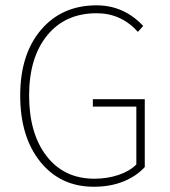

<svg xmlns="http://www.w3.org/2000/svg" viewBox="-20 -692 640 724"><path d="M334 12.2Q208 12.2 132.1 -81.8Q56.2 -175.8 56.2 -332Q56.2 -487.3 134.8 -579.6Q213.4 -671.9 344.2 -671.9Q446.8 -671.9 520 -594.2L500 -571.8Q437 -642.1 344.2 -642.1Q226.1 -642.1 158 -558.6Q89.8 -475.1 89.8 -332Q89.8 -188.5 155.8 -103.3Q221.7 -18.1 335.9 -18.1Q384.3 -18.1 426.5 -32.2Q468.8 -46.4 494.1 -71.8V-290H330.1V-317.9H525.9V-62Q494.6 -27.8 445.6 -7.8Q396.5 12.2 334 12.2Z"/></svg>

Font: Source Sans 3 ExtraLight
Style: Regular
Weight: 200
Designer: Paul D. Hunt
Foundry: Adobe
Version: Version 3.052;hotconv 1.1.0;makeotfexe 2.6.0